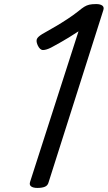

<svg xmlns="http://www.w3.org/2000/svg" viewBox="-20 -910 530 944"><path d="M164 14Q143 14 133 6.5Q123 -1 128 -16L366 -756Q342 -740 318 -725.5Q294 -711 272 -698.5Q250 -686 231 -676Q207 -664 191.5 -664Q176 -664 165 -688Q155 -711 164 -723Q173 -735 199 -749Q224 -763 253 -780Q282 -797 311 -816Q340 -835 364 -854Q382 -869 394 -876.5Q406 -884 419 -887Q432 -890 453 -890Q473 -890 483 -882.5Q493 -875 488 -860L219 -14Q215 2 201 8Q187 14 164 14Z"/></svg>

Font: Playwrite DK Loopet
Style: Regular
Weight: 400
Designer: Veronika Burian, José Scaglione
Foundry: TypeTogether
Version: Version 1.002